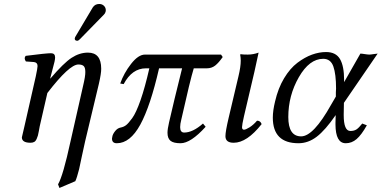

<svg xmlns="http://www.w3.org/2000/svg" viewBox="-20 -701 1900 956"><path d="M472.2 -283.2 403.8 2.9Q397 30.8 387.5 77.4Q377.9 124 374 141.1Q362.8 185.1 355 201.2L275.9 234.9L269 216.8Q293.9 174.8 331.1 2.9L394 -274.9Q405.3 -321.8 404.8 -342.8Q404.8 -364.7 396.5 -372.3Q388.2 -379.9 370.1 -379.9Q325.2 -379.9 215.8 -237.8L177.7 -71.8Q176.3 -64.5 173.6 -49.3Q170.9 -34.2 168.7 -26.1Q166.5 -18.1 162.1 -8.3Q157.7 1.5 150.4 5.6Q143.1 9.8 131.8 9.8Q88.9 9.8 88.9 -17.1Q88.9 -19 101.6 -71.8L158.2 -320.8Q167 -362.8 167 -372.1Q167 -390.1 148.9 -392.1L108.9 -395Q97.7 -411.1 107.9 -422.9Q210 -436 233.9 -436Q254.4 -436 254.4 -415Q254.4 -407.2 251.5 -393.8Q248.5 -380.4 241.7 -356Q234.9 -331.5 232.4 -320.3L230 -311L231 -310.1Q296.9 -387.2 336.4 -413.1Q376 -439 418 -439Q483.9 -439 483.9 -358.9Q484.4 -336.4 472.2 -283.2ZM474.1 -681.2Q488.3 -681.2 497.6 -672.1Q506.8 -663.1 506.8 -649.9Q506.8 -645 505.9 -643.1Q503.9 -634.3 497.1 -627.9L377.9 -505.9Q370.1 -498 365.2 -498Q352.1 -498 352.1 -508.8Q352.1 -510.7 353 -512.2Q353 -515.1 356.9 -521L441.9 -664.1Q453.1 -681.2 474.1 -681.2Z M1080.6 -429.2 1088.9 -417Q1068.8 -388.2 1051.3 -374.5Q1033.7 -360.8 1009.8 -360.8H944.8Q926.8 -302.7 882.8 -106Q877 -83 877 -67.9Q877 -41 897 -41Q939.9 -41 990.7 -85.9L1003.9 -69.8Q929.7 12.2 878.9 12.2Q843.8 12.2 828.9 0Q814 -12.2 814 -40Q814 -58.1 821.8 -91.8Q844.7 -192.9 886.7 -360.8H772Q729 -172.9 678.5 -80.3Q627.9 12.2 561.5 12.2Q537.6 12.2 537.6 -11.2Q537.6 -14.2 539.6 -22Q541.5 -33.2 553.2 -48.1Q564.9 -63 580.6 -65.9Q595.7 -68.8 607.2 -77.4Q618.7 -85.9 638.2 -112.5Q657.7 -139.2 679.7 -202.1Q701.7 -265.1 723.6 -360.8H706.5Q637.7 -360.8 595.7 -282.2L578.6 -285.2Q596.7 -336.9 632.8 -383.1Q668.9 -429.2 701.7 -429.2Z M1194.8 -55.2Q1203.6 -55.2 1222.7 -67.1Q1241.7 -79.1 1259.8 -100.1Q1276.9 -100.1 1282.7 -83Q1209.5 9.8 1143.6 9.8Q1102.5 9.8 1102.5 -22.9Q1102.5 -46.9 1118.7 -115.2L1167.5 -321.8Q1178.7 -368.7 1178.7 -398.9Q1178.7 -414.1 1175.8 -429.2L1178.7 -431.2Q1186.5 -429.2 1213.6 -429.2Q1240.7 -429.2 1267.6 -439Q1267.6 -439 1246.6 -342.8L1194.8 -122.1Q1185.1 -79.1 1185.1 -67.9Q1185.1 -55.2 1194.8 -55.2Z M1692.4 -189 1691.4 -130.9Q1691.4 -130.9 1691.4 -127.9Q1691.4 -48.8 1724.6 -48.8Q1742.7 -48.8 1754.6 -56.4Q1766.6 -64 1783.7 -85.9L1806.6 -77.1Q1779.8 -29.3 1755.6 -8.5Q1731.4 12.2 1701.7 12.2Q1650.9 12.2 1650.4 -81.1V-88.9L1651.4 -127.9Q1599.6 -52.7 1557.1 -20.3Q1514.6 12.2 1466.3 12.2Q1338.4 12.2 1338.4 -115.2Q1338.4 -150.4 1349.6 -195.8Q1364.7 -261.7 1394.5 -311.3Q1424.3 -360.8 1460.9 -388.4Q1497.6 -416 1533.4 -429Q1569.3 -441.9 1603.5 -441.9Q1652.3 -441.9 1672.9 -407Q1693.4 -372.1 1693.4 -301.8V-293V-292L1774.4 -434.1Q1781.2 -434.1 1796.4 -431.6Q1811.5 -429.2 1818.6 -429.2Q1825.7 -429.2 1840.1 -431.6Q1854.5 -434.1 1860.4 -434.1ZM1589.4 -408.2Q1520.5 -408.2 1468 -316.7Q1415.5 -225.1 1415.5 -118.2Q1415.5 -22 1479.5 -22Q1540.5 -22 1628.4 -179.2L1652.3 -220.2V-241.2Q1652.3 -245.1 1652.8 -251Q1653.3 -256.8 1653.3 -259.8Q1653.3 -331.5 1639.9 -369.9Q1626.5 -408.2 1589.4 -408.2Z"/></svg>

Font: Linux Libertine
Style: Italic
Weight: 400
Italic angle: -12°
Designer: Philipp H. Poll
Foundry: Philipp H. Poll
Version: Version 5.1.6 ; ttfautohint (v0.9)